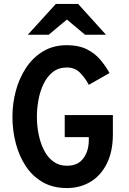

<svg xmlns="http://www.w3.org/2000/svg" viewBox="-20 -941 656 973"><path d="M319 12Q248 12 195.8 -18.2Q143.5 -48.5 109.8 -100.2Q76 -152 59.5 -216.8Q43 -281.5 43 -350Q43 -415.5 60 -479.8Q77 -544 111.5 -596.5Q146 -649 197.8 -680.5Q249.5 -712 319 -712Q378.5 -712 419.2 -691.8Q460 -671.5 487.5 -639.2Q515 -607 535 -571L430 -511Q411.5 -546.5 385.2 -572.8Q359 -599 319 -599Q277 -599 248 -576.2Q219 -553.5 201 -516.2Q183 -479 175 -435.2Q167 -391.5 167 -350Q167 -302.5 176.2 -258Q185.5 -213.5 204 -178Q222.5 -142.5 251.2 -121.8Q280 -101 319 -101Q374.5 -101 402.2 -138.2Q430 -175.5 430 -231V-246H308V-358H552V-261Q552 -172.5 521.2 -111.5Q490.5 -50.5 437.8 -19.2Q385 12 319 12ZM121 -765 263 -921H376L517 -765H411L319 -842L227 -765Z"/></svg>

Font: Overpass Mono
Style: Bold
Weight: 700
Monospace: yes
Designer: Delve Withrington, Dave Bailey
Foundry: Delve Fonts LLC
Version: Version 4.000